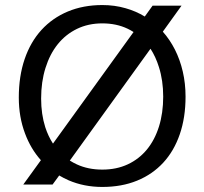

<svg xmlns="http://www.w3.org/2000/svg" viewBox="-20 -738 818 768"><path d="M722.2 -351.6Q722.2 -268.1 699.2 -201.2Q676.3 -134.3 633.1 -87.4Q589.8 -40.5 528.3 -15.4Q466.8 9.8 389.2 9.8Q316.4 9.8 254.9 -16.6Q234.9 -25.4 216.8 -36.1L190.4 0H73.2L143.6 -97.2Q103 -142.6 80.1 -204.1Q55.2 -270 55.2 -347.7Q55.2 -433.1 78.6 -501.7Q102.1 -570.3 145.8 -618.2Q189.5 -666 251.2 -691.9Q313 -717.8 389.2 -717.8Q438.5 -717.8 482.4 -705.1Q523.9 -693.4 559.1 -671.9L590.3 -715.3H706.1L631.3 -611.3Q659.7 -579.1 679.7 -539.6Q700.2 -499 711.2 -451.4Q722.2 -403.8 722.2 -351.6ZM632.8 -351.6Q632.8 -416 615.7 -469.7Q603 -510.7 582 -543L259.3 -95.7Q272.5 -87.4 287.1 -80.6Q332.5 -59.6 389.2 -59.6Q445.8 -59.6 491 -80.6Q536.1 -101.6 567.6 -139.9Q599.1 -178.2 616 -232.2Q632.8 -286.1 632.8 -351.6ZM490.7 -623Q445.8 -644.5 389.2 -644.5Q333.5 -644.5 288.1 -622.6Q242.7 -600.6 210.9 -561Q179.2 -521.5 161.9 -466.1Q144.5 -410.6 144.5 -343.8Q144.5 -281.2 161.1 -229Q172.9 -192.9 191.9 -163.6L514.2 -609.9Q502.9 -617.2 490.7 -623Z"/></svg>

Font: Saysettha OT
Style: Regular
Weight: 400
Designer: John M. Durdin and Silvain Dupertuis
Foundry: Lao Script for Windows
Version: Version 2.000